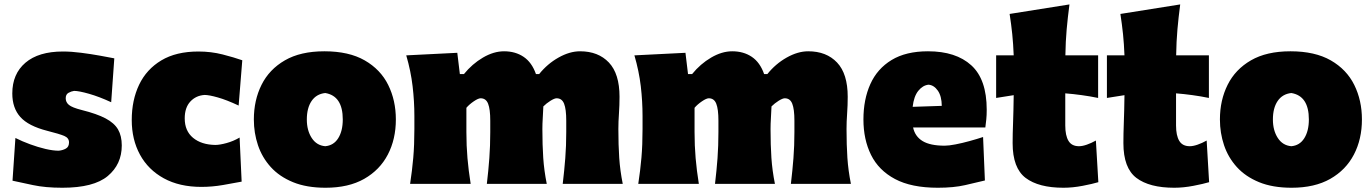

<svg xmlns="http://www.w3.org/2000/svg" viewBox="-20 -839 6259 876"><path d="M264.6 17.6Q186.5 17.6 130.1 5.4Q73.7 -6.8 37.1 -14.6L50.3 -209.5Q81.5 -193.8 117.4 -180.7Q153.3 -167.5 187.7 -159.4Q222.2 -151.4 248 -151.4Q267.1 -153.3 281 -161.4Q294.9 -169.4 294.9 -189.5Q294.9 -209.5 273.2 -218.8Q251.5 -228 195.3 -242.2Q109.4 -264.2 72.8 -305.2Q36.1 -346.2 36.1 -412.6Q36.1 -501.5 95.9 -552.7Q155.8 -604 267.1 -604Q306.2 -604 351.1 -598.1Q396 -592.3 436.3 -585Q476.6 -577.6 501.5 -572.8L487.3 -372.6Q432.6 -397.9 386.2 -411.1Q339.8 -424.3 317.9 -424.3Q304.7 -422.4 292.2 -415.3Q279.8 -408.2 279.8 -390.6Q279.8 -372.6 294.4 -360.4Q309.1 -348.1 353.5 -336.9Q421.9 -319.8 461.7 -298.8Q501.5 -277.8 518.6 -248.3Q535.6 -218.8 535.6 -175.3Q535.6 -89.4 471.7 -35.9Q407.7 17.6 264.6 17.6Z M898.9 13.7Q798.8 13.7 727.5 -25.4Q656.2 -64.5 618.7 -133.3Q581.1 -202.1 581.1 -291.5Q581.1 -381.8 614.7 -452.4Q648.4 -522.9 716.1 -563.5Q783.7 -604 885.3 -604Q942.9 -604 995.6 -590.6Q1048.3 -577.1 1085.4 -564L1068.8 -357.4Q1013.7 -383.3 973.6 -394.5Q933.6 -405.8 913.6 -405.8Q874 -403.3 848.4 -375.7Q822.8 -348.1 822.8 -298.8Q822.8 -241.7 860.8 -210.2Q898.9 -178.7 962.4 -177.7Q982.4 -177.7 1013.7 -186.3Q1044.9 -194.8 1073.2 -211.4L1082.5 -10.3Q1046.9 -3.4 997.6 5.1Q948.2 13.7 898.9 13.7Z M1465.3 17.6Q1378.9 17.6 1316.9 -7.8Q1254.9 -33.2 1215.3 -76.9Q1175.8 -120.6 1157 -176.5Q1138.2 -232.4 1138.2 -293.9Q1138.2 -381.8 1173.3 -452.1Q1208.5 -522.5 1279.8 -563.7Q1351.1 -605 1460 -605Q1571.8 -605 1644 -563.5Q1716.3 -522 1751.2 -451.4Q1786.1 -380.9 1786.1 -293.9Q1786.1 -204.1 1749.5 -133.8Q1712.9 -63.5 1641.6 -22.9Q1570.3 17.6 1465.3 17.6ZM1463.9 -171.9Q1502.4 -175.3 1523.2 -208.5Q1543.9 -241.7 1543.9 -293.9Q1543.9 -401.4 1463.9 -414.6Q1423.3 -410.2 1401.6 -378.2Q1379.9 -346.2 1379.9 -293.9Q1379.9 -244.1 1402.1 -209.7Q1424.3 -175.3 1463.9 -171.9Z M2547.4 0Q2554.7 -61 2559.1 -117.4Q2563.5 -173.8 2563.5 -236.8V-288.6Q2563.5 -340.8 2553.7 -365.7Q2543.9 -390.6 2519.5 -390.6Q2509.8 -390.6 2491.5 -379.2Q2473.1 -367.7 2459 -353.5Q2458 -326.7 2456.3 -300.3Q2454.6 -273.9 2454.6 -250.5Q2454.6 -177.2 2458.5 -119.1Q2462.4 -61 2474.6 0H2201.2Q2208.5 -61 2212.6 -117.4Q2216.8 -173.8 2216.8 -236.8V-288.6Q2216.8 -340.8 2207 -365.7Q2197.3 -390.6 2172.9 -390.6Q2162.1 -390.6 2141.6 -376.7Q2121.1 -362.8 2107.9 -347.2V-236.8Q2107.9 -173.8 2112.8 -117.4Q2117.7 -61 2127.4 0H1851.1Q1860.4 -61 1865.5 -119.1Q1870.6 -177.2 1870.6 -250.5V-308.6Q1870.6 -377 1862.5 -445.6Q1854.5 -514.2 1833.5 -586.4L2066.4 -598.1L2078.1 -501H2096.7Q2134.3 -547.4 2183.3 -576.2Q2232.4 -605 2279.8 -605Q2331.5 -605 2369.1 -579.6Q2406.7 -554.2 2425.3 -501H2439.9Q2477.5 -547.9 2528.3 -576.4Q2579.1 -605 2626.5 -605Q2709.5 -605 2758.1 -553.7Q2806.6 -502.4 2806.6 -397.5Q2806.6 -358.9 2804 -321.3Q2801.3 -283.7 2801.3 -250.5Q2801.3 -177.2 2805.2 -119.1Q2809.1 -61 2821.3 0Z M3588.4 0Q3595.7 -61 3600.1 -117.4Q3604.5 -173.8 3604.5 -236.8V-288.6Q3604.5 -340.8 3594.7 -365.7Q3585 -390.6 3560.5 -390.6Q3550.8 -390.6 3532.5 -379.2Q3514.2 -367.7 3500 -353.5Q3499 -326.7 3497.3 -300.3Q3495.6 -273.9 3495.6 -250.5Q3495.6 -177.2 3499.5 -119.1Q3503.4 -61 3515.6 0H3242.2Q3249.5 -61 3253.7 -117.4Q3257.8 -173.8 3257.8 -236.8V-288.6Q3257.8 -340.8 3248 -365.7Q3238.3 -390.6 3213.9 -390.6Q3203.1 -390.6 3182.6 -376.7Q3162.1 -362.8 3148.9 -347.2V-236.8Q3148.9 -173.8 3153.8 -117.4Q3158.7 -61 3168.5 0H2892.1Q2901.4 -61 2906.5 -119.1Q2911.6 -177.2 2911.6 -250.5V-308.6Q2911.6 -377 2903.6 -445.6Q2895.5 -514.2 2874.5 -586.4L3107.4 -598.1L3119.1 -501H3137.7Q3175.3 -547.4 3224.4 -576.2Q3273.4 -605 3320.8 -605Q3372.6 -605 3410.2 -579.6Q3447.8 -554.2 3466.3 -501H3481Q3518.6 -547.9 3569.3 -576.4Q3620.1 -605 3667.5 -605Q3750.5 -605 3799.1 -553.7Q3847.7 -502.4 3847.7 -397.5Q3847.7 -358.9 3845 -321.3Q3842.3 -283.7 3842.3 -250.5Q3842.3 -177.2 3846.2 -119.1Q3850.1 -61 3862.3 0Z M4258.8 17.6Q4138.2 17.6 4063.5 -22.2Q3988.8 -62 3954.1 -132.3Q3919.4 -202.6 3919.4 -293.9Q3919.4 -385.3 3950.9 -455.3Q3982.4 -525.4 4047.9 -565.2Q4113.3 -605 4213.9 -605Q4341.3 -605 4411.6 -541Q4481.9 -477.1 4481.9 -338.4Q4481.9 -313.5 4480 -294.7Q4478 -275.9 4475.6 -257.3H4146Q4154.8 -216.3 4189.5 -195.3Q4224.1 -174.3 4290 -174.3Q4309.1 -174.3 4339.4 -180.2Q4369.6 -186 4403.3 -195.3Q4437 -204.6 4465.3 -213.9L4473.6 -15.6Q4435.5 -6.3 4383.5 5.6Q4331.5 17.6 4258.8 17.6ZM4276.9 -356Q4276.4 -400.4 4258.8 -425.5Q4241.2 -450.7 4216.3 -452.6Q4189.9 -449.7 4169.7 -424.6Q4149.4 -399.4 4144 -351.6Z M4832 17.6Q4718.8 17.6 4659.4 -27.3Q4600.1 -72.3 4600.1 -186Q4600.1 -228 4602.1 -278.6Q4604 -329.1 4605 -404.8L4524.9 -392.1V-586.4H4605Q4603 -638.2 4598.4 -683.1Q4593.8 -728 4586.4 -775.4L4859.4 -818.8Q4851.6 -759.8 4846.7 -705.3Q4841.8 -650.9 4840.8 -586.4H4990.2V-392.1Q4952.6 -399.9 4914.8 -405Q4877 -410.2 4840.3 -413.1V-266.6Q4840.3 -220.7 4855 -196.3Q4869.6 -171.9 4902.8 -171.9Q4918.5 -171.9 4938.7 -179Q4959 -186 4980 -197.8L4991.2 -7.8Q4965.3 0 4919.7 8.8Q4874 17.6 4832 17.6Z M5337.4 17.6Q5224.1 17.6 5164.8 -27.3Q5105.5 -72.3 5105.5 -186Q5105.5 -228 5107.4 -278.6Q5109.4 -329.1 5110.4 -404.8L5030.3 -392.1V-586.4H5110.4Q5108.4 -638.2 5103.8 -683.1Q5099.1 -728 5091.8 -775.4L5364.7 -818.8Q5356.9 -759.8 5352.1 -705.3Q5347.2 -650.9 5346.2 -586.4H5495.6V-392.1Q5458 -399.9 5420.2 -405Q5382.3 -410.2 5345.7 -413.1V-266.6Q5345.7 -220.7 5360.4 -196.3Q5375 -171.9 5408.2 -171.9Q5423.8 -171.9 5444.1 -179Q5464.4 -186 5485.4 -197.8L5496.6 -7.8Q5470.7 0 5425 8.8Q5379.4 17.6 5337.4 17.6Z M5873 17.6Q5786.6 17.6 5724.6 -7.8Q5662.6 -33.2 5623 -76.9Q5583.5 -120.6 5564.7 -176.5Q5545.9 -232.4 5545.9 -293.9Q5545.9 -381.8 5581.1 -452.1Q5616.2 -522.5 5687.5 -563.7Q5758.8 -605 5867.7 -605Q5979.5 -605 6051.8 -563.5Q6124 -522 6158.9 -451.4Q6193.8 -380.9 6193.8 -293.9Q6193.8 -204.1 6157.2 -133.8Q6120.6 -63.5 6049.3 -22.9Q5978 17.6 5873 17.6ZM5871.6 -171.9Q5910.2 -175.3 5930.9 -208.5Q5951.7 -241.7 5951.7 -293.9Q5951.7 -401.4 5871.6 -414.6Q5831.1 -410.2 5809.3 -378.2Q5787.6 -346.2 5787.6 -293.9Q5787.6 -244.1 5809.8 -209.7Q5832 -175.3 5871.6 -171.9Z"/></svg>

Font: Pinar DS1 Black
Style: Regular
Weight: 900
Designer: Amin Abedi
Version: Version 3.000